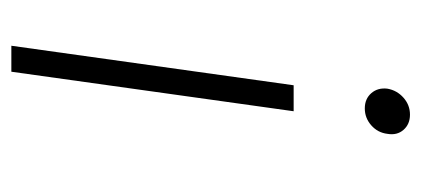

<svg xmlns="http://www.w3.org/2000/svg" viewBox="-223 -323 746 340"><g transform="rotate(90 150.0 -153.0)"><path d="M183 -506Q200 -506 210 -494.5Q220 -483 217 -466Q215 -449 202 -437.5Q189 -426 172 -426Q155 -426 145 -437.5Q135 -449 137 -466Q140 -483 153 -494.5Q166 -506 183 -506ZM107 199.9H61L131 -300H177Z"/></g></svg>

Font: Retni Sans Light
Style: Italic
Weight: 300
Italic angle: -8°
Designer: Vitaly Kuzmin
Foundry: ParaType Ltd.
Version: Version 1.00;June 10, 2019;FontCreator 11.5.0.2425 64-bit; t